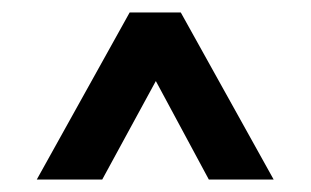

<svg xmlns="http://www.w3.org/2000/svg" viewBox="-20 -743 499 308"><path d="M315 -455 230 -613 144 -455H39L188 -723H270L419 -455Z"/></svg>

Font: Outfit Semi Bold
Style: Regular
Weight: 600
Designer: Rodrigo Fuenzalida
Foundry: fragTYPE
Version: Version 1.000